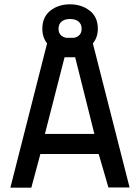

<svg xmlns="http://www.w3.org/2000/svg" viewBox="-20 -869 644 889"><path d="M433 -736Q433 -696 410 -668L580 -1H482L437 -156H167L125 0H28L198 -668Q176 -696 176 -736Q176 -790 213 -819.5Q250 -849 304 -849Q358 -849 395.5 -819.5Q433 -790 433 -736ZM188 -249H417L328 -604H279ZM251 -736Q251 -702 286 -694H323Q358 -702 358 -736Q358 -757 344 -769Q330 -781 304 -781Q279 -781 265 -769Q251 -757 251 -736Z"/></svg>

Font: Panefresco 600wt
Style: Regular
Weight: 600
Designer: Campivisivi
Foundry: Campivisivi & Chank Co
Version: Version 1.001